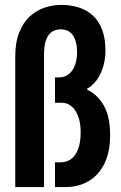

<svg xmlns="http://www.w3.org/2000/svg" viewBox="-20 -756 488 776"><path d="M41.6 0V-526.4Q41.6 -585.3 57.9 -625.4Q74.1 -665.6 100.7 -689.9Q127.3 -714.2 160.5 -725.2Q193.7 -736.2 228 -736.2Q265.6 -736.2 297.8 -726Q330.1 -715.9 354.5 -694Q378.9 -672.1 392.5 -636.8Q406.1 -601.4 406.1 -551.9Q406.1 -500.8 386.5 -459Q367 -417.2 332.4 -397.7V-393.4Q373.5 -374.4 399.3 -329.8Q425.1 -285.1 425.1 -210.9Q425.1 -142 402 -94.9Q379 -47.8 338.2 -23.9Q297.5 0 244.6 0H202.3V-100H224.8Q249.4 -100 267.5 -113.3Q285.6 -126.6 295.8 -153.8Q306 -180.9 306 -221.2Q306 -259.1 295.9 -286Q285.8 -312.8 268.7 -326.7Q251.6 -340.7 229 -340.7H202.3V-443.3H219.9Q242.1 -443.3 258.4 -456.6Q274.7 -469.9 283.1 -492.8Q291.5 -515.8 291.5 -544.2Q291.5 -588.3 274.9 -612.9Q258.3 -637.4 225.6 -637.4Q203.7 -637.4 188.5 -626.4Q173.3 -615.4 165.6 -593Q157.9 -570.5 157.9 -535.6V0Z"/></svg>

Font: Archivo SemiBold ExtraCondensed
Style: Regular
Weight: 600
Width: 2
Version: Version 2.001